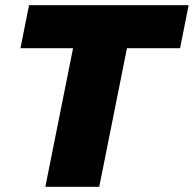

<svg xmlns="http://www.w3.org/2000/svg" viewBox="-20 -721 748 741"><path d="M708 -701 675 -535H470L363 0H155L262 -535H59L92 -701Z"/></svg>

Font: TypoPRO Montserrat
Style: Italic
Weight: 800
Italic angle: -11.3°
Designer: Julieta Ulanovsky
Foundry: Julieta Ulanovsky
Version: Version 6.001